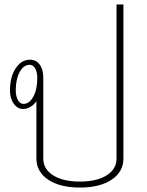

<svg xmlns="http://www.w3.org/2000/svg" viewBox="-20 -835 663 865"><path d="M536 -815V-121Q536 -61 483 -25.5Q430 10 340 10Q250 10 197 -25.5Q144 -61 144 -121V-379Q133 -363 117 -353.5Q101 -344 85 -344Q59 -344 42 -367.5Q25 -391 25 -428Q25 -488 50.5 -527Q76 -566 115 -566Q143 -566 159 -544Q175 -522 175 -484V-121Q175 -73 219.5 -45Q264 -17 340 -17Q416 -17 460.5 -45Q505 -73 505 -121V-815ZM148 -484Q148 -510 138.5 -526.5Q129 -543 114 -543Q86 -543 68.5 -510.5Q51 -478 51 -428Q51 -402 60.5 -384.5Q70 -367 85 -367Q113 -367 130.5 -400Q148 -433 148 -484Z"/></svg>

Font: KoHo ExtraLight
Style: Regular
Weight: 275
Version: Version 1.000; ttfautohint (v1.6)